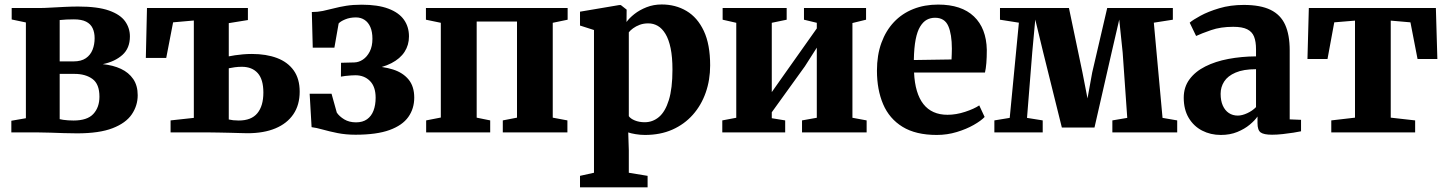

<svg xmlns="http://www.w3.org/2000/svg" viewBox="-20 -578 6314 838"><path d="M316.5 4Q289 4 258.8 3Q228.5 2 200 1Q171.5 0 150 0H29.5V-51L93 -62V-480L31 -493V-543H153Q172.5 -543 202 -544.8Q231.5 -546.5 263.5 -548Q295.5 -549.5 321 -549.5Q406.5 -549.5 455.8 -532Q505 -514.5 526 -485Q547 -455.5 547 -419Q547 -367.5 514.2 -338.2Q481.5 -309 428.5 -298Q473.5 -293.5 507.8 -277.5Q542 -261.5 561.5 -233Q581 -204.5 581 -162.5Q581 -117 555.2 -79Q529.5 -41 471.5 -18.5Q413.5 4 316.5 4ZM301 -52Q361 -52 387.5 -80.8Q414 -109.5 414 -156Q414 -211 383.8 -233.2Q353.5 -255.5 305.5 -255.5H240.5V-58Q246.5 -56.5 256 -55Q265.5 -53.5 277.2 -52.8Q289 -52 301 -52ZM240.5 -310H301Q334.5 -310 354.8 -324Q375 -338 384 -361Q393 -384 393 -411.5Q393 -436.5 384.2 -455Q375.5 -473.5 355.8 -483.5Q336 -493.5 302.5 -493.5Q286 -493.5 270.2 -492.8Q254.5 -492 240.5 -490.5Z M1060 3.5Q1051 3.5 1029.5 2.8Q1008 2 982.5 1.5Q957 1 934 0.5Q911 0 898 0H724.5V-52.5L826 -63.5V-488.5L735.5 -480.5L705.5 -325H616.5L621.5 -543H1062V-490.5L978.5 -477V-332Q990 -334.5 1005.8 -336.8Q1021.5 -339 1040.2 -340.8Q1059 -342.5 1079.5 -342.5Q1142 -342.5 1189 -324.8Q1236 -307 1262 -270.5Q1288 -234 1288 -178Q1288 -120 1260.5 -79.5Q1233 -39 1182.2 -17.8Q1131.5 3.5 1060 3.5ZM1022 -52Q1077 -52 1103.2 -83.8Q1129.5 -115.5 1129.5 -174Q1129.5 -231.5 1104.8 -259Q1080 -286.5 1035.5 -286.5Q1020 -286.5 1004.8 -284.5Q989.5 -282.5 978.5 -280V-56.5Q986.5 -54.5 998.2 -53.2Q1010 -52 1022 -52Z M1531.5 10Q1489.5 10 1453.2 2.8Q1417 -4.5 1388.8 -12.5Q1360.5 -20.5 1340 -23L1331.5 -169H1427L1450 -86.5Q1461 -70 1482.5 -57Q1504 -44 1534 -44Q1563 -44 1582 -57.5Q1601 -71 1610.2 -95.2Q1619.5 -119.5 1619.5 -151.5Q1619.5 -199.5 1594.8 -224.5Q1570 -249.5 1531.5 -249.5Q1525.5 -249.5 1512.5 -248.8Q1499.5 -248 1487 -246.5Q1474.5 -245 1468 -243.5L1468.5 -304L1526.5 -305.5Q1546 -306 1564 -318Q1582 -330 1593.8 -353Q1605.5 -376 1605.5 -408.5Q1605.5 -439 1596.5 -459.8Q1587.5 -480.5 1571.2 -491.2Q1555 -502 1533.5 -502Q1507 -502 1486.2 -493.2Q1465.5 -484.5 1458 -475.5L1439.5 -370H1345L1341 -525.5Q1366 -525.5 1389 -530.2Q1412 -535 1436.8 -541.5Q1461.5 -548 1491.2 -552.8Q1521 -557.5 1558.5 -557.5Q1629.5 -557.5 1675.2 -540.2Q1721 -523 1743 -492Q1765 -461 1765 -419Q1765 -381.5 1745.8 -351.8Q1726.5 -322 1688.2 -302.2Q1650 -282.5 1593.5 -274.5L1595 -289.5Q1651.5 -288.5 1695 -274.8Q1738.5 -261 1763.2 -231Q1788 -201 1788 -152Q1788 -104 1762.2 -67.5Q1736.5 -31 1680.2 -10.5Q1624 10 1531.5 10Z M1840 0V-52.5L1904 -65V-478.5L1839 -492V-543H2457.5V-492L2392.5 -478.5V-64.5L2456.5 -52.5V0H2174.5V-52.5L2236.5 -64.5V-484H2060.5V-64.5L2119.5 -52.5V0Z M2511.5 239.5V189.5L2572.5 176V-447L2511.5 -466.5V-527L2683 -556H2689.5L2715 -536L2714.5 -482Q2726.5 -499 2749 -516.8Q2771.5 -534.5 2802 -546.5Q2832.5 -558.5 2868 -558.5Q2928.5 -558.5 2976.2 -530.2Q3024 -502 3051.8 -443.2Q3079.5 -384.5 3079.5 -292.5Q3079.5 -229 3060.2 -174Q3041 -119 3004 -77.2Q2967 -35.5 2914.5 -12.2Q2862 11 2795 11Q2774.5 11 2753.8 7.5Q2733 4 2722 0L2724.5 78V176L2806.5 189.5V239.5ZM2794 -44.5Q2829 -44.5 2856.2 -67.5Q2883.5 -90.5 2899.2 -141.2Q2915 -192 2915 -274Q2915 -329 2907 -367.5Q2899 -406 2884.5 -430Q2870 -454 2851 -465Q2832 -476 2809.5 -476Q2789 -476 2772.2 -469.8Q2755.5 -463.5 2743.2 -454.5Q2731 -445.5 2724.5 -437V-71Q2732 -60 2751 -52.2Q2770 -44.5 2794 -44.5Z M3132.5 0V-52.5L3193.5 -64V-478.5L3134 -492V-543H3413.5V-492L3348.5 -478.5V-176L3401 -250.5L3545 -454V-478.5L3489 -492V-543H3760V-492L3700.5 -477.5V-64L3762.5 -52.5V0H3480.5V-52.5L3545 -64V-370L3493 -288.5L3348.5 -88V-62L3407 -52.5V0Z M4068.5 11Q3977 11 3919.2 -24.5Q3861.5 -60 3834.5 -123.2Q3807.5 -186.5 3807.5 -269.5Q3807.5 -337.5 3827 -391Q3846.5 -444.5 3881.8 -481.8Q3917 -519 3966 -538.5Q4015 -558 4074.5 -558Q4176.5 -558 4230.8 -506.2Q4285 -454.5 4287 -360.5Q4287 -327 4285 -302.8Q4283 -278.5 4279 -261.5H3969.5Q3971.5 -216 3981.8 -181.5Q3992 -147 4010.2 -123.8Q4028.5 -100.5 4054.8 -88.8Q4081 -77 4115.5 -77Q4153 -77 4192.5 -90Q4232 -103 4254 -118L4277.5 -67.5Q4262 -51 4230 -32.8Q4198 -14.5 4156 -1.8Q4114 11 4068.5 11ZM3968.5 -316 4133 -318.5Q4133.5 -330.5 4134 -342Q4134.5 -353.5 4134.5 -365.5Q4134.5 -428.5 4118.8 -464.5Q4103 -500.5 4061 -500.5Q4041.5 -500.5 4025.2 -491.8Q4009 -483 3996.2 -462.2Q3983.5 -441.5 3976.5 -406Q3969.5 -370.5 3968.5 -316Z M4320 0V-52.5L4387 -63.5L4427 -479L4344.5 -492V-543H4645.5L4704.5 -261.5L4726.5 -148.5L4747 -261.5L4812.5 -543H5099V-492L5016 -479L5054 -63.5L5118 -52.5V0H4835V-52.5L4900 -63.5L4880 -348.5L4865 -492.5L4832 -350L4757 -21.5H4614.5L4532.5 -352L4498.5 -492.5L4485.5 -351.5L4462.5 -63.5L4531 -52.5V0Z M5308.5 11Q5263.5 11 5226.8 -8Q5190 -27 5168.2 -63.5Q5146.5 -100 5146.5 -151.5Q5146.5 -198 5171.8 -232Q5197 -266 5240.8 -288Q5284.5 -310 5341.5 -320.8Q5398.5 -331.5 5462 -332V-363Q5462 -396.5 5453.5 -418Q5445 -439.5 5423.5 -450.2Q5402 -461 5362.5 -461Q5307.5 -461 5265.8 -446.5Q5224 -432 5200.5 -421L5172.5 -479Q5186 -491 5219.5 -509.2Q5253 -527.5 5301.5 -542Q5350 -556.5 5408.5 -556.5Q5481.5 -556.5 5525.5 -535Q5569.5 -513.5 5589.2 -469.8Q5609 -426 5609 -358.5V-57L5658.5 -55V-5Q5647 -2.5 5625.5 1Q5604 4.5 5578.8 7.2Q5553.5 10 5532 10Q5496 10 5482.2 0Q5468.5 -10 5468.5 -40.5V-69.5Q5457 -52.5 5434.5 -33.8Q5412 -15 5380.2 -2Q5348.5 11 5308.5 11ZM5382.5 -73.5Q5401 -73.5 5423.8 -84Q5446.5 -94.5 5462 -110.5V-276Q5407 -276 5372.8 -261.2Q5338.5 -246.5 5323 -222.2Q5307.5 -198 5307.5 -168.5Q5307.5 -138.5 5317 -117.2Q5326.5 -96 5343.2 -84.8Q5360 -73.5 5382.5 -73.5Z M5790.5 0V-52.5L5894 -64.5V-488L5803.5 -480.5L5774 -320.5H5686.5L5692.5 -543H6247L6253.5 -320.5H6167L6136 -480.5L6050 -488V-64.5L6156.5 -52.5V0Z"/></svg>

Font: Merriweather 48pt ExtraBold
Style: Regular
Weight: 800
Version: Version 2.100